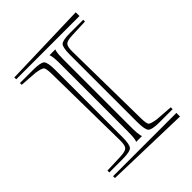

<svg xmlns="http://www.w3.org/2000/svg" viewBox="-153 -603 637 637"><g transform="rotate(-45 166.0 -284.5)"><path d="M174.8 -445.8V-127V-121.1Q174.8 -102.5 177.7 -88.9Q177.7 -87.9 178.5 -85.9Q179.2 -84 179.7 -83H152.3Q152.3 -84 153.3 -85.9Q154.3 -87.9 154.3 -88.9Q157.2 -100.6 157.2 -127V-445.8V-451.7Q157.2 -470.2 154.3 -483.9Q154.3 -484.9 153.3 -486.8Q152.3 -488.8 152.3 -489.7H179.7Q179.2 -488.8 178.5 -486.8Q177.7 -484.9 177.7 -483.9Q174.8 -472.2 174.8 -445.8ZM314.5 -83V-74.2H253.4Q217.8 -74.2 209.5 -82.8Q201.2 -91.3 201.2 -127V-441.4Q201.2 -477.1 209.5 -485.4Q217.8 -493.7 253.4 -493.7H314.5V-485.4L252 -482.9Q228 -481.9 221.2 -475.1Q214.4 -468.3 214.4 -446.3V-442.4L218.8 -127Q219.2 -101.6 224.1 -96.4Q229 -91.3 253.4 -87.4ZM314.5 -528.8V-511.2H17.6V-520ZM314.5 -56.6V-39.6L17.6 -47.9V-56.6ZM17.6 -485.4V-493.7H78.6Q114.3 -493.7 122.8 -485.4Q131.3 -477.1 131.3 -441.4V-127Q131.3 -91.3 122.8 -82.8Q114.3 -74.2 78.6 -74.2H17.6V-83L80.6 -85.4Q104.5 -86.4 111.3 -93.3Q118.2 -100.1 118.2 -122.1V-126L113.8 -441.4Q113.3 -466.3 108.4 -471.7Q103.5 -477.1 78.6 -481Z"/></g></svg>

Font: FoglihtenNo03
Style: Regular
Weight: 500
Version: Version 0.59